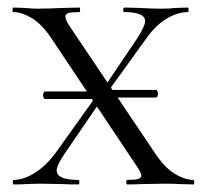

<svg xmlns="http://www.w3.org/2000/svg" viewBox="-20 -488 544 508"><path d="M398 -240Q398 -236 396.5 -233Q395 -230 393 -230H251V-250H393Q395 -250 396.5 -247Q398 -244 398 -240ZM94 -236Q94 -240 95.5 -243Q97 -246 99 -246H251V-226H99Q97 -226 95.5 -229Q94 -232 94 -236ZM130 -37Q130 -12 187 -12Q190 -12 190 -6Q190 0 187 0Q160 0 145 -1L84 -2L48 -1Q38 0 16 0Q14 0 14 -6Q14 -12 16 -12Q42 -12 72 -30.5Q102 -49 129 -86L239 -240L254 -232L150 -80Q130 -50 130 -37ZM364 -432Q364 -456 309 -456Q306 -456 306 -462Q306 -468 309 -468L349 -467Q383 -465 409 -465Q425 -465 445 -467L477 -468Q479 -468 479 -462Q479 -456 477 -456Q450 -456 420.5 -438.5Q391 -421 364 -382L258 -235L247 -244L344 -388Q364 -420 364 -432ZM492 0 454 -1Q441 -2 418 -2L355 -1Q341 0 317 0Q314 0 314 -6Q314 -12 317 -12Q337 -12 345.5 -14.5Q354 -17 354 -23Q354 -31 340 -51L117 -385Q92 -423 65 -439.5Q38 -456 15 -456Q13 -456 13 -462Q13 -468 15 -468L46 -467Q68 -465 77 -465Q104 -465 146 -467L190 -468Q192 -468 192 -462Q192 -456 190 -456Q169 -456 161 -453.5Q153 -451 153 -444Q153 -435 166 -416L390 -83Q415 -45 442 -28.5Q469 -12 492 -12Q494 -12 494 -6Q494 0 492 0Z"/></svg>

Font: Cormorant SC
Style: Regular
Weight: 400
Designer: Christian Thalmann (Catharsis Fonts)
Foundry: Catharsis Fonts
Version: Version 4.000